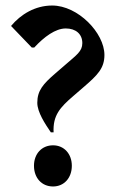

<svg xmlns="http://www.w3.org/2000/svg" viewBox="-20 -688 461 695"><path d="M164 -209H174C171 -270 197 -299 246 -341L283 -373C333 -416 358 -441 358 -489C358 -569 262 -668 169 -668C107 -668 55 -636 20 -594L95 -516H104C140 -555 181 -585 218 -585C254 -585 278 -565 278 -532C278 -502 257 -489 217 -454L180 -422C136 -384 115 -360 115 -316C115 -282 143 -240 164 -209ZM172 -13C212 -13 240 -44 240 -88C240 -131 212 -162 172 -162C131 -162 103 -131 103 -88C103 -44 131 -13 172 -13Z"/></svg>

Font: Nithya Ranjana DU
Style: Regular
Weight: 400
Designer: Designed by Tathagata Biswas and Noopur Datye with help from Ananda Maharjan, Callijatra
Foundry: Ek Type
Version: Version 1.000;Glyphs 3.2.3 (3260)